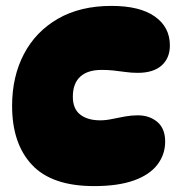

<svg xmlns="http://www.w3.org/2000/svg" viewBox="-20 -620 601 651"><path d="M299 11Q156 11 88.5 -61Q21 -133 21 -261Q21 -360 61 -436.5Q101 -513 176.5 -556.5Q252 -600 358 -600Q454 -600 505 -564Q556 -528 556 -466Q556 -423 528 -398Q500 -373 447 -373Q425 -373 404.5 -376Q384 -379 364.5 -381Q345 -383 325 -383Q277 -383 252 -360Q227 -337 227 -292Q227 -251 252 -231.5Q277 -212 320 -212Q339 -212 360 -216.5Q381 -221 403.5 -225Q426 -229 447 -229Q487 -229 513.5 -206.5Q540 -184 540 -140Q540 -96 513.5 -61.5Q487 -27 433.5 -8Q380 11 299 11Z"/></svg>

Font: DynaPuff SemiBold
Style: Regular
Weight: 600
Designer: Toshi Omagari, Jennifer Daniel
Foundry: Google Fonts
Version: Version 2.000